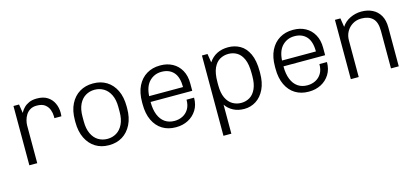

<svg xmlns="http://www.w3.org/2000/svg" viewBox="-58 -969 3480 1598"><g transform="rotate(-15 1682.0 -170.0)"><path d="M88 0V-511H136L148 -435Q148 -436 155.5 -449Q163 -462 179.5 -479Q196 -496 223.5 -508.5Q251 -521 292 -521Q347 -521 382.5 -498Q418 -475 435.5 -437Q453 -399 453 -354Q453 -344 452 -335.5Q451 -327 451 -325H391V-342Q391 -368 381 -396.5Q371 -425 346 -444.5Q321 -464 275 -464Q241 -464 218 -450Q195 -436 181.5 -414Q168 -392 162 -368Q156 -344 156 -325V0Z M770 10Q707 10 657.5 -20.5Q608 -51 579.5 -109Q551 -167 551 -248V-263Q551 -346 580 -403.5Q609 -461 659 -491Q709 -521 772 -521H778Q842 -521 891.5 -490.5Q941 -460 969 -402.5Q997 -345 997 -263V-248Q997 -167 968 -109Q939 -51 889.5 -20.5Q840 10 776 10ZM774 -44Q817 -44 852 -65Q887 -86 908 -129Q929 -172 929 -235V-276Q929 -340 908 -382.5Q887 -425 852 -446Q817 -467 774 -467Q731 -467 696 -446Q661 -425 640.5 -382.5Q620 -340 620 -276V-235Q620 -172 640.5 -129Q661 -86 696 -65Q731 -44 774 -44Z M1347 10Q1283 10 1234 -20Q1185 -50 1157.5 -107.5Q1130 -165 1130 -247V-264Q1130 -347 1158.5 -404Q1187 -461 1237 -491Q1287 -521 1351 -521H1357Q1414 -521 1459.5 -496.5Q1505 -472 1531.5 -425Q1558 -378 1558 -312V-248H1199Q1199 -182 1217.5 -136.5Q1236 -91 1270 -67.5Q1304 -44 1352 -44Q1390 -44 1422 -60Q1454 -76 1473.5 -108Q1493 -140 1493 -189H1558Q1558 -127 1530 -82.5Q1502 -38 1455.5 -14Q1409 10 1353 10ZM1200 -298H1492Q1492 -384 1454.5 -425.5Q1417 -467 1351 -467Q1290 -467 1247.5 -425Q1205 -383 1200 -298Z M1712 181V-511H1760L1772 -436Q1800 -478 1842 -499.5Q1884 -521 1939 -521Q1995 -521 2041 -495Q2087 -469 2114.5 -411Q2142 -353 2142 -258V-245Q2142 -163 2114.5 -106Q2087 -49 2041 -19.5Q1995 10 1939 10Q1885 10 1844.5 -11.5Q1804 -33 1780 -69V181ZM1927 -45Q1968 -45 2001 -65Q2034 -85 2053.5 -128Q2073 -171 2073 -236V-262Q2073 -338 2053.5 -382.5Q2034 -427 2001 -447Q1968 -467 1927 -467Q1887 -467 1853.5 -448Q1820 -429 1799.5 -384.5Q1779 -340 1779 -263V-236Q1779 -170 1799 -127.5Q1819 -85 1853 -65Q1887 -45 1927 -45Z M2492 10Q2428 10 2379 -20Q2330 -50 2302.5 -107.5Q2275 -165 2275 -247V-264Q2275 -347 2303.5 -404Q2332 -461 2382 -491Q2432 -521 2496 -521H2502Q2559 -521 2604.5 -496.5Q2650 -472 2676.5 -425Q2703 -378 2703 -312V-248H2344Q2344 -182 2362.5 -136.5Q2381 -91 2415 -67.5Q2449 -44 2497 -44Q2535 -44 2567 -60Q2599 -76 2618.5 -108Q2638 -140 2638 -189H2703Q2703 -127 2675 -82.5Q2647 -38 2600.5 -14Q2554 10 2498 10ZM2345 -298H2637Q2637 -384 2599.5 -425.5Q2562 -467 2496 -467Q2435 -467 2392.5 -425Q2350 -383 2345 -298Z M2858 0V-511H2905L2917 -435Q2944 -477 2990.5 -499Q3037 -521 3087 -521Q3140 -521 3181.5 -500.5Q3223 -480 3247 -439Q3271 -398 3271 -334V0H3204V-323Q3204 -399 3169.5 -432Q3135 -465 3072 -465Q3030 -465 2997 -445Q2964 -425 2945 -391.5Q2926 -358 2926 -315V0Z"/></g></svg>

Font: Chivo ExtraLight
Style: Regular
Weight: 250
Designer: Hector Gatti
Foundry: Omnibus-Type
Version: Version 2.002